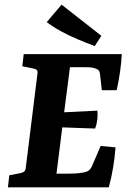

<svg xmlns="http://www.w3.org/2000/svg" viewBox="-20 -806 561 826"><path d="M418 -418 411 -481Q410 -494 406.5 -500.5Q403 -507 391 -511Q379 -516 363.5 -516.5Q348 -517 334 -517H281L256 -323L399 -330Q401 -311 398.5 -290.5Q396 -270 389 -253L248 -258L223 -59H278Q300 -59 319 -61Q338 -63 351 -67Q362 -71 368 -78.5Q374 -86 379 -99L413 -178L477 -172Q474 -131 467 -87.5Q460 -44 448 0H14L20 -52L67 -61Q78 -63 84 -68Q90 -73 91 -85L141 -488Q143 -501 137.5 -505.5Q132 -510 120 -512L76 -521L82 -573H504Q502 -537 496.5 -497.5Q491 -458 482 -418ZM416 -652 388 -608Q352 -621 314 -637Q276 -653 241.5 -672Q207 -691 181 -711L245 -786Z"/></svg>

Font: Rasa
Style: Bold Italic
Weight: 700
Italic angle: -7.10001°
Designer: Anna Giedrys (Yrsa+Rasa design), David Brezina (Yrsa art-direction, Rasa art-direction, design)
Foundry: Rosetta Type Foundry
Version: Version 2.004